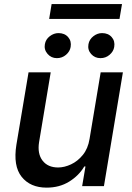

<svg xmlns="http://www.w3.org/2000/svg" viewBox="-20 -892 634 920"><path d="M409.1 -226.2 462.4 -545.5H568.9L478 0H373.6L389.6 -94.5H383.9Q358.3 -50.8 311.6 -21.8Q264.9 7.1 203.5 7.1Q125 7.1 83.6 -44.9Q42.3 -96.9 58.6 -198.5L116.8 -545.5H223L167.3 -211.3Q158.4 -155.5 183.8 -122.5Q209.2 -89.5 258.5 -89.5Q288.4 -89.5 320.3 -104.4Q352.3 -119.3 377 -149.7Q401.6 -180 409.1 -226.2ZM461.3 -613.4Q434.3 -613.4 416.7 -633.2Q399.1 -652.9 403.8 -680.1Q408 -703.5 427.4 -718.4Q446.7 -733.4 469.1 -733.4Q498.6 -733.4 515.3 -714.1Q532 -694.9 527.3 -667Q523.8 -645.4 505.1 -629.4Q486.5 -613.4 461.3 -613.4ZM252.5 -613.4Q225.5 -613.4 207.9 -633.7Q190.3 -654 195 -680.1Q198.9 -703.5 218.4 -718.4Q237.9 -733.4 260.3 -733.4Q289.8 -733.4 306.5 -714.1Q323.2 -694.9 318.5 -667Q315 -645.4 296.3 -629.4Q277.7 -613.4 252.5 -613.4ZM564.6 -872.4 552.6 -801.4H215.6L227.3 -872.4Z"/></svg>

Font: Inter UI Medium
Style: Italic
Weight: 500
Italic angle: 9.39999°
Designer: Rasmus Andersson
Foundry: rsms
Version: 3.2;8d6f07862